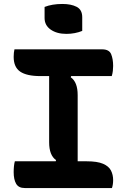

<svg xmlns="http://www.w3.org/2000/svg" viewBox="-20 -949 640 969"><path d="M205 -914Q243 -929 295 -929Q339 -929 367 -914.5Q395 -900 395 -862V-793Q378 -786 357.5 -782Q337 -778 315 -778Q267 -778 236 -799.5Q205 -821 205 -858ZM545 0H105Q74 0 61.5 -21.5Q49 -43 49 -80Q49 -96 50.5 -110.5Q52 -125 55 -135H261L263 -141Q228 -165 228 -231V-565H184Q115 -565 82 -587.5Q49 -610 49 -662Q49 -684 53 -700H495Q531 -700 541 -675.5Q551 -651 551 -616Q551 -604 549.5 -591Q548 -578 544 -565H339L337 -559Q372 -535 372 -469V-135H417Q471 -135 500 -122.5Q529 -110 540 -88.5Q551 -67 551 -40Q551 -18 545 0Z"/></svg>

Font: Recursive Mn Csl St
Style: Bold
Weight: 700
Monospace: yes
Version: Version 1.079;hotconv 1.0.112;makeotfexe 2.5.65598; ttfautoh